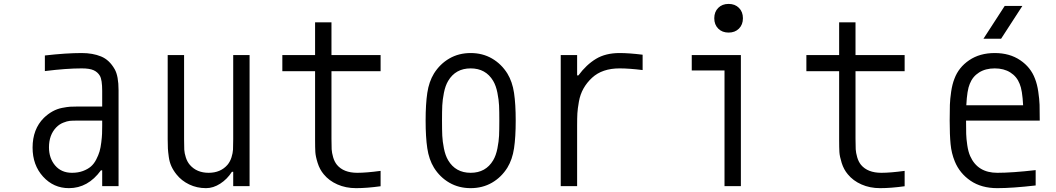

<svg xmlns="http://www.w3.org/2000/svg" viewBox="-20 -947 5373 977"><path d="M500 -333.3H372.4Q348.3 -333.3 335 -332Q321.6 -330.7 301.4 -322.6Q281.2 -314.5 265.6 -298.2Q229.2 -259.8 229.2 -197.3Q229.2 -141.9 260.7 -104.8Q292.3 -67.7 346.4 -67.7Q377.6 -67.7 402 -76.8Q426.4 -85.9 442.4 -99.6Q458.3 -113.3 469.7 -135.4Q481.1 -157.6 486.7 -176.8Q492.2 -196 495.4 -222.7Q498.7 -249.3 499.3 -266.3Q500 -283.2 500 -306.6ZM395.8 -677.1Q451.8 -677.1 494.1 -659.8Q536.5 -642.6 563.8 -594.4Q583.3 -559.9 583.3 -487.6V0H500V-80.1H493.5Q427.7 10.4 330.7 10.4Q252.6 10.4 199.2 -48.2Q145.8 -106.8 145.8 -196Q145.8 -289.7 203.1 -347Q224 -367.2 247.4 -380.2Q270.8 -393.2 296.5 -398.1Q322.3 -403 336.9 -404Q351.6 -404.9 373.7 -404.9H500V-484.4Q500 -541 488.3 -561.2Q477.2 -580.1 456.7 -589.5Q436.2 -599 395.8 -599Q317.7 -599 208.3 -585.3V-664.7Q315.8 -677.1 395.8 -677.1Z M1028.6 10.4Q981.8 10.4 942.7 -8.5Q903.6 -27.3 878.3 -59.2Q862 -79.4 852.2 -100.9Q842.4 -122.4 838.9 -148.4Q835.3 -174.5 834.3 -191.4Q833.3 -208.3 833.3 -238.9V-666.7H916.7V-238.9Q916.7 -203.1 917.6 -185.5Q918.6 -168 925.5 -146.2Q932.3 -124.3 946 -108.1Q981.1 -67.7 1041.7 -67.7Q1102.2 -67.7 1137.4 -108.1Q1151 -124.3 1157.9 -146.2Q1164.7 -168 1165.7 -185.5Q1166.7 -203.1 1166.7 -238.9V-666.7H1250V0H1166.7V-72.9H1160.2Q1136.1 -35.2 1100.6 -12.4Q1065.1 10.4 1028.6 10.4Z M1916.7 0.7Q1847 10.4 1791.7 10.4Q1739.6 10.4 1696.9 -8.5Q1654.3 -27.3 1627.6 -59.9Q1606.8 -84.6 1596.4 -117.8Q1585.9 -151 1584.6 -173.2Q1583.3 -195.3 1583.3 -234.4V-584.6H1416.7V-666.7H1583.3V-833.3H1666.7V-666.7H1916.7V-584.6H1666.7V-240.9Q1666.7 -205.1 1667.6 -187.5Q1668.6 -169.9 1675.1 -147.1Q1681.6 -124.3 1694.7 -108.1Q1728.5 -67.7 1798.2 -67.7Q1844.4 -67.7 1916.7 -77.5Z M2561.8 -572.9Q2587.2 -531.2 2595.7 -474.3Q2604.2 -417.3 2604.2 -333.3Q2604.2 -249.3 2595.7 -192.4Q2587.2 -135.4 2561.8 -93.8Q2531.2 -44.9 2483.4 -17.3Q2435.5 10.4 2375 10.4Q2314.5 10.4 2266.6 -17.3Q2218.8 -44.9 2188.2 -93.8Q2162.8 -135.4 2154.3 -192.4Q2145.8 -249.3 2145.8 -333.3Q2145.8 -417.3 2154.3 -474.3Q2162.8 -531.2 2188.2 -572.9Q2218.8 -621.7 2266.6 -649.4Q2314.5 -677.1 2375 -677.1Q2435.5 -677.1 2483.4 -649.4Q2531.2 -621.7 2561.8 -572.9ZM2260.4 -535.2Q2246.1 -511.1 2238.9 -474.9Q2231.8 -438.8 2230.5 -410.2Q2229.2 -381.5 2229.2 -333.3Q2229.2 -285.2 2230.5 -256.5Q2231.8 -227.9 2238.9 -191.7Q2246.1 -155.6 2260.4 -131.5Q2298.2 -67.7 2375 -67.7Q2451.8 -67.7 2489.6 -131.5Q2503.9 -155.6 2511.1 -191.7Q2518.2 -227.9 2519.5 -256.5Q2520.8 -285.2 2520.8 -333.3Q2520.8 -381.5 2519.5 -410.2Q2518.2 -438.8 2511.1 -474.9Q2503.9 -511.1 2489.6 -535.2Q2451.8 -599 2375 -599Q2298.2 -599 2260.4 -535.2Z M3132.8 -599Q3044.3 -599 2992.8 -551.4Q2966.1 -526.7 2949.2 -496.7Q2932.3 -466.8 2925.8 -430Q2919.3 -393.2 2918 -370.4Q2916.7 -347.7 2916.7 -309.2V0H2833.3V-666.7H2916.7V-563.2H2923.2Q2963.5 -617.8 3012.7 -647.5Q3061.8 -677.1 3132.8 -677.1Q3181 -677.1 3250 -668.6V-590.5Q3181 -599 3132.8 -599Z M3634.8 -906.9Q3654.9 -927.1 3687.5 -927.1Q3720.1 -927.1 3740.2 -906.9Q3760.4 -886.7 3760.4 -854.2Q3760.4 -821.6 3740.2 -801.4Q3720.1 -781.2 3687.5 -781.2Q3654.9 -781.2 3634.8 -801.4Q3614.6 -821.6 3614.6 -854.2Q3614.6 -886.7 3634.8 -906.9ZM3666.7 0V-588.5H3500V-666.7H3750V0Z M4583.3 0.7Q4513.7 10.4 4458.3 10.4Q4406.2 10.4 4363.6 -8.5Q4321 -27.3 4294.3 -59.9Q4273.4 -84.6 4263 -117.8Q4252.6 -151 4251.3 -173.2Q4250 -195.3 4250 -234.4V-584.6H4083.3V-666.7H4250V-833.3H4333.3V-666.7H4583.3V-584.6H4333.3V-240.9Q4333.3 -205.1 4334.3 -187.5Q4335.3 -169.9 4341.8 -147.1Q4348.3 -124.3 4361.3 -108.1Q4395.2 -67.7 4464.8 -67.7Q4511.1 -67.7 4583.3 -77.5Z M4984.4 -750 5092.4 -916.7H5182.3L5074.2 -750ZM4914.7 -520.2Q4901 -488.9 4897.1 -411.5H5186.2Q5182.3 -488.9 5168.6 -520.2Q5154.3 -557.3 5121.4 -578.1Q5088.5 -599 5041.7 -599Q4994.8 -599 4961.9 -578.1Q4929 -557.3 4914.7 -520.2ZM5246.7 -546.2Q5257.8 -518.2 5263.3 -480.5Q5268.9 -442.7 5269.9 -413.7Q5270.8 -384.8 5270.8 -333.3H4895.8Q4895.8 -289.1 4896.5 -265.3Q4897.1 -241.5 4902 -208.3Q4906.9 -175.1 4916.7 -153Q4954.4 -67.7 5054.7 -67.7Q5130.2 -67.7 5250 -81.4V-3.3Q5131.5 10.4 5054.7 10.4Q4974 10.4 4918.6 -27.3Q4863.3 -65.1 4838.5 -125.7Q4821.6 -166.7 4817.1 -213.5Q4812.5 -260.4 4812.5 -333.3Q4812.5 -384.8 4813.5 -413.7Q4814.5 -442.7 4820 -480.5Q4825.5 -518.2 4836.6 -546.2Q4858.1 -604.2 4911.8 -640.6Q4965.5 -677.1 5041.7 -677.1Q5117.8 -677.1 5171.5 -640.6Q5225.3 -604.2 5246.7 -546.2Z"/></svg>

Font: TypoPRO Monoid
Style: Regular
Weight: 400
Width: 4
Monospace: yes
Designer: Andreas Larsen (@larsenwork)
Version: Version 0.61